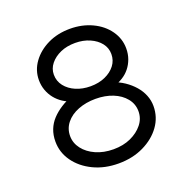

<svg xmlns="http://www.w3.org/2000/svg" viewBox="-126 -820 925 942"><g transform="rotate(-20 337.0 -348.5)"><path d="M337 3Q264 3 206 -25Q148 -53 114.5 -100Q81 -147 81 -204Q81 -238 92 -266Q103 -294 123.5 -316Q144 -338 172 -356Q200 -374 235 -387L228 -361Q202 -368 180 -382.5Q158 -397 142 -417Q126 -437 117 -462Q108 -487 108 -515Q108 -566 138.5 -608Q169 -650 220.5 -675Q272 -700 337 -700Q400 -700 452 -675.5Q504 -651 534 -608.5Q564 -566 564 -515Q564 -486 555 -461Q546 -436 530 -416Q514 -396 492 -382.5Q470 -369 445 -361L441 -383Q475 -372 502.5 -353.5Q530 -335 550.5 -311.5Q571 -288 582 -260.5Q593 -233 593 -204Q593 -146 559.5 -99.5Q526 -53 468 -25Q410 3 337 3ZM337 -71Q388 -71 427.5 -89Q467 -107 491 -137Q515 -167 515 -205Q515 -243 491 -272.5Q467 -302 427 -318Q387 -334 337 -334Q287 -334 246 -318Q205 -302 181.5 -272.5Q158 -243 158 -205Q158 -168 181.5 -137.5Q205 -107 245.5 -89Q286 -71 337 -71ZM337 -400Q380 -400 413.5 -415Q447 -430 466.5 -455.5Q486 -481 486 -514Q486 -546 466.5 -571Q447 -596 413 -611Q379 -626 337 -626Q293 -626 259.5 -611Q226 -596 206 -571Q186 -546 186 -515Q186 -481 206.5 -455Q227 -429 261 -414.5Q295 -400 337 -400Z"/></g></svg>

Font: Lexend Exa Light
Style: Regular
Weight: 300
Designer: Bonnie Shaver-Troup, Thomas Jockin
Foundry: Lexend
Version: Version 1.007